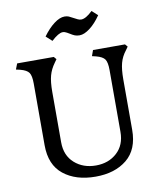

<svg xmlns="http://www.w3.org/2000/svg" viewBox="-93 -930 856 1017"><g transform="rotate(-10 334.5 -421.0)"><path d="M206 -764Q235 -804 266 -827.5Q297 -851 323 -851Q336 -851 345.5 -847Q355 -843 371 -834Q380 -829 389.5 -824.5Q399 -820 408 -820Q433 -820 469 -855L500 -827Q472 -786 441 -762.5Q410 -739 385 -739Q370 -739 359 -743.5Q348 -748 334 -757Q332 -758 321 -764.5Q310 -771 299 -771Q277 -771 238 -735ZM101 -198V-530Q101 -572 89.5 -588.5Q78 -605 43 -614L21 -619L33 -650H230L242 -636L230 -619Q208 -589 199 -556Q190 -523 190 -469V-198Q190 -127 236 -86Q282 -45 351 -45Q419 -45 464 -86Q509 -127 509 -198V-530Q509 -572 497.5 -588.5Q486 -605 451 -614L430 -619L441 -650H613L625 -636L613 -619Q590 -590 581 -556.5Q572 -523 572 -469V-198Q572 -92 507.5 -39.5Q443 13 339 13Q233 13 167 -39.5Q101 -92 101 -198Z"/></g></svg>

Font: Kurale
Style: Regular
Weight: 400
Designer: Eduardo Rodriguez Tunni
Foundry: Eduardo Rodriguez Tunni
Version: Version 2.000